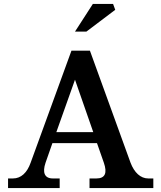

<svg xmlns="http://www.w3.org/2000/svg" viewBox="-20 -958 822 978"><path d="M645 -129 438 -700H344L136 -129C118 -78 87 -49 46 -49H21V0H284V-49H249C207 -49 195 -79 212 -129L247 -229H474L509 -129C527 -77 516 -49 471 -49H436V0H761V-49H735C696 -49 664 -79 645 -129ZM267 -285 362 -552 455 -285ZM362 -797H420L567 -908L556 -938H453Z"/></svg>

Font: LT Superior Serif Semibold
Style: Regular
Weight: 600
Designer: Daniel Lyons
Foundry: LyonsType
Version: Version 2.120;FEAKit 1.0